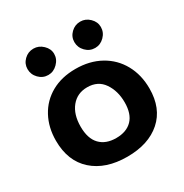

<svg xmlns="http://www.w3.org/2000/svg" viewBox="-166 -846 939 980"><g transform="rotate(-30 303.5 -356.0)"><path d="M30 -250Q30 -328 63 -389Q96 -450 156.5 -484Q217 -518 299 -518Q382 -518 445 -483Q508 -448 542.5 -385.5Q577 -323 577 -243Q577 -126 504 -61.5Q431 3 306 3Q179 3 104.5 -63.5Q30 -130 30 -250ZM432 -245Q432 -312 399.5 -359.5Q367 -407 304 -407Q245 -407 210 -364Q175 -321 175 -249Q175 -179 209 -143.5Q243 -108 304 -108Q365 -108 398.5 -142.5Q432 -177 432 -245ZM87 -639Q87 -670 110 -692.5Q133 -715 165 -715Q196 -715 220 -692Q244 -669 244 -639Q244 -608 220 -584Q196 -560 165 -560Q133 -560 110 -583.5Q87 -607 87 -639ZM363 -639Q363 -670 386 -692.5Q409 -715 441 -715Q472 -715 495.5 -692Q519 -669 519 -639Q519 -607 495.5 -583.5Q472 -560 441 -560Q409 -560 386 -583.5Q363 -607 363 -639Z"/></g></svg>

Font: Mali
Style: Bold
Weight: 700
Designer: Kitiyaporn Chalermlarp | Katatrad Aksorn Co.,Ltd.
Foundry: Cadson Demak Co.,Ltd.
Version: Version 1.000; ttfautohint (v1.6)